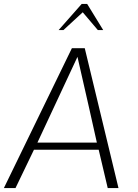

<svg xmlns="http://www.w3.org/2000/svg" viewBox="-30 -956 699 976"><path d="M268.1 -803.2 385.3 -936H413.1L494.6 -803.2H467.3L390.6 -893.6L292.5 -803.2ZM160.2 -231H462.4Q430.2 -377 363.8 -667Q228 -376 160.2 -231ZM-10.3 0 335.4 -710.9H400.9L572.3 0H517.6L471.7 -194.8H142.6L48.8 0Z"/></svg>

Font: Muli
Style: ExtraLightItalic
Weight: 200
Italic angle: -7°
Designer: Vernon Adams
Foundry: newtypography
Version: Version 2.0; ttfautohint (v1.00rc1.2-2d82) -l 8 -r 50 -G 200